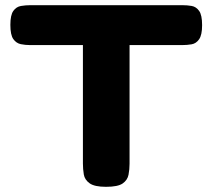

<svg xmlns="http://www.w3.org/2000/svg" viewBox="-20 -712 820 741"><path d="M684 -692Q703 -692 720 -689Q737 -686 748.5 -670Q760 -654 760 -615Q760 -577 748.5 -560.5Q737 -544 719.5 -541Q702 -538 683 -538H480V-80Q480 -58 476 -37.5Q472 -17 453.5 -4Q435 9 389 9Q345 9 326 -4.5Q307 -18 303.5 -38.5Q300 -59 300 -81V-538H96Q78 -538 60.5 -541.5Q43 -545 31.5 -561Q20 -577 20 -616Q20 -654 31.5 -670Q43 -686 61 -689Q79 -692 97 -692Z"/></svg>

Font: Fredoka SemiExpanded
Style: Bold
Weight: 700
Width: 6
Designer: Ben Nathan
Foundry: Milena B. Brandão, Ben Nathan
Version: Version 2.001